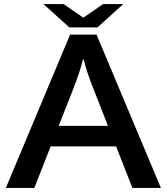

<svg xmlns="http://www.w3.org/2000/svg" viewBox="-20 -899 820 944"><path d="M320.8 -764.2 193.8 -878.9H293L389.6 -812L486.8 -878.9H585.9L459 -764.2ZM324.7 -729H454.6L771 24.9H630.9L550.8 -179.2H229L148.9 24.9H8.8ZM510.7 -280.3 441.9 -456.1Q406.7 -543 391.6 -606.9H387.7Q374 -547.4 337.9 -456.1L268.6 -280.3Z"/></svg>

Font: BIZ UDPGothic
Style: Bold
Weight: 700
Designer: TypeBank Co., Ltd.
Foundry: Morisawa Inc.
Version: Version 1.051